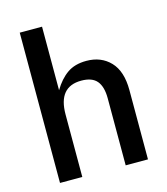

<svg xmlns="http://www.w3.org/2000/svg" viewBox="-108 -798 765 881"><g transform="rotate(-15 275.0 -357.0)"><path d="M67.9 0V-713.9H173.8V-412.1Q201.7 -459 237.8 -484.4Q273.9 -509.8 329.1 -509.8Q398.9 -509.8 442.4 -464.4Q485.8 -418.9 485.8 -329.1V0H379.9V-318.8Q379.9 -373.5 357.2 -400.9Q334.5 -428.2 283.2 -428.2Q173.8 -428.2 173.8 -296.9V0Z"/></g></svg>

Font: TASA Orbiter Text Medium
Style: Regular
Weight: 500
Designer: Weizhong Zhang
Version: Version 1.000;Glyphs 3.1.2 (3151)